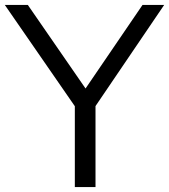

<svg xmlns="http://www.w3.org/2000/svg" viewBox="-34 -760 688 780"><path d="M270 0V-328.5L-14.5 -740H79L313.5 -400.5L545 -740H633L354 -329V0Z"/></svg>

Font: Encode Sans SemiExpanded SemiExpanded
Style: Regular
Weight: 400
Width: 6
Designer: Multiple Designers
Foundry: Impallari Type
Version: Version 3.000; ttfautohint (v1.8.3) -l 8 -r 50 -G 200 -x 14 